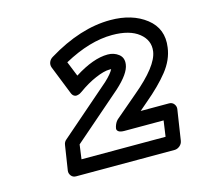

<svg xmlns="http://www.w3.org/2000/svg" viewBox="-77 -815 674 642"><g transform="rotate(-15 260.0 -493.5)"><path d="M88.9 -280.8 102.1 -366.2Q103.5 -377.4 111.8 -383.8L286.1 -535.2Q309.6 -557.1 316.9 -571.8H310.1Q292 -571.8 262.2 -559.1Q232.4 -546.4 201.2 -523.9Q198.2 -521.5 194.1 -519.5Q189.9 -517.6 184.3 -516.6Q178.7 -515.6 173.3 -519Q168 -522.5 165 -530.8L126 -628.9Q122.6 -638.2 126.2 -647.5Q129.9 -656.7 139.2 -662.1Q252.4 -731 356 -731Q431.6 -731 479.5 -693.6Q527.3 -656.2 518.1 -592.8Q512.7 -551.3 482.9 -513.7Q453.1 -476.1 402.8 -434.1L376 -411.1H474.1Q484.9 -411.1 491 -403.3Q497.1 -395.5 496.1 -386.2L480 -280.8Q478.5 -270 470 -262.9Q461.4 -255.9 452.1 -255.9H110.8Q100.1 -255.9 94 -263.7Q87.9 -271.5 88.9 -280.8ZM143.1 -306.2H434.1L441.9 -360.8H306.2Q292.5 -360.8 286.4 -365.2Q280.3 -369.6 281.2 -376Q282.2 -382.3 284.9 -388.7Q287.6 -395 291 -399.4L294.9 -403.8L373 -470.2Q460.9 -543.5 467.8 -592.8Q473.1 -630.4 441.4 -655.8Q409.7 -681.2 349.1 -681.2Q271.5 -681.2 181.2 -631.8L202.1 -580.1Q268.1 -622.1 317.9 -622.1Q339.8 -622.1 355.7 -609.6Q371.6 -597.2 368.2 -574.2Q364.3 -543.9 316.9 -501L149.9 -356Z"/></g></svg>

Font: Trueno ExtraBold Outline
Style: Italic
Weight: 800
Width: 6
Designer: Julieta Ulanovsky
Foundry: Julieta Ulanovsky
Version: Version 3.001b | FøM Fix